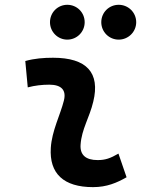

<svg xmlns="http://www.w3.org/2000/svg" viewBox="-20 -767 626 797"><path d="M471.7 -129.4C438 -109.9 417.5 -102.5 385.3 -102.5C335.9 -102.5 311.5 -124 314.5 -166.5C318.8 -231 351.6 -278.8 367.2 -345.2C396.5 -465.3 339.8 -527.3 200.2 -527.3C161.6 -527.3 123 -524.4 85 -513.7L95.2 -404.3C125 -412.1 154.8 -415.5 184.6 -415.5C235.4 -415.5 256.3 -392.6 245.1 -349.1C230.5 -290.5 195.3 -224.1 190.9 -153.3C184.1 -46.4 244.1 9.8 366.2 9.8C423.3 9.8 465.3 -8.3 505.4 -31.2ZM472.7 -602.5C512.7 -602.5 545.4 -634.8 545.4 -674.8C545.4 -715.3 512.7 -747.1 472.7 -747.1C432.6 -747.1 400.4 -715.3 400.4 -674.8C400.4 -634.8 432.6 -602.5 472.7 -602.5ZM259.3 -602.5C299.3 -602.5 331.5 -634.8 331.5 -674.8C331.5 -715.3 299.3 -747.1 259.3 -747.1C219.7 -747.1 187.5 -715.3 187.5 -674.8C187.5 -634.8 219.7 -602.5 259.3 -602.5Z"/></svg>

Font: Cascadia Mono SemiBold
Style: Italic
Weight: 600
Italic angle: -10°
Monospace: yes
Designer: Aaron Bell
Foundry: Saja Typeworks
Version: Version 2404.023